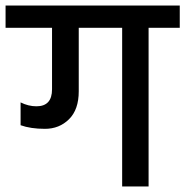

<svg xmlns="http://www.w3.org/2000/svg" viewBox="-44 -670 666 690"><path d="M-24 -650H602V-570H490V0H395V-570H239V-342Q239 -276 204 -241.5Q169 -207 117.5 -207Q66 -207 30 -220V-302Q58 -288 87 -288Q143 -288 143 -349V-570H-24Z"/></svg>

Font: Hind Medium
Style: Regular
Weight: 500
Designer: Manushi Parikh, Satya Rajpurohit
Foundry: Indian Type Foundry
Version: Version 1.201;PS 1.0;hotconv 1.0.78;makeotf.lib2.5.61930; tt